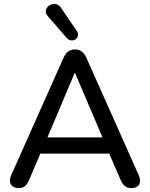

<svg xmlns="http://www.w3.org/2000/svg" viewBox="-20 -968 776 995"><path d="M327 -770C355 -740 401 -774 379 -806L295 -929C262 -976 191 -925 227 -885ZM78 7C104 7 118 -6 132 -38L189 -172H546L604 -38C617 -8 632 7 662 7C700 7 716 -22 699 -60L428 -668C414 -699 394 -712 369 -712C343 -712 322 -699 309 -668L38 -60C21 -22 38 7 78 7ZM369 -590 511 -256H226L367 -590Z"/></svg>

Font: Nunito SemiBold
Style: Regular
Weight: 600
Designer: Vernon Adams
Foundry: Vernon Adams
Version: Version 3.602